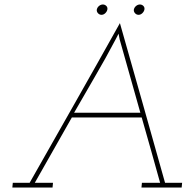

<svg xmlns="http://www.w3.org/2000/svg" viewBox="-20 -835 864 855"><path d="M576 -792Q575 -783 581.5 -776Q588 -769 597 -769Q606 -769 613.5 -776Q621 -783 623 -792Q625 -802 618.5 -808.5Q612 -815 603 -815Q594 -815 586 -808.5Q578 -802 576 -792ZM411 -792Q410 -783 416.5 -776Q423 -769 432 -769Q441 -769 448.5 -776Q456 -783 458 -792Q460 -802 453.5 -808.5Q447 -815 438 -815Q429 -815 421 -808.5Q413 -802 411 -792ZM37 -21 35 0H214L216 -21H135L300 -312H611Q632 -239 652.5 -166Q673 -93 693 -21H612L610 0H789L791 -21H715Q665 -199 615 -376Q565 -553 514 -732Q414 -553 313.5 -376Q213 -199 112 -21ZM310 -333Q356 -414 403.5 -495Q451 -576 494 -658Q495 -660 498 -665.5Q501 -671 508 -685L513 -659L605 -333Z"/></svg>

Font: Josefin Slab Thin ExtraLight
Style: Italic
Weight: 250
Italic angle: -12°
Version: Version 2.000